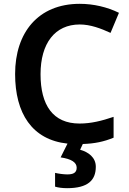

<svg xmlns="http://www.w3.org/2000/svg" viewBox="-20 -744 675 1004"><path d="M481 128C481 79 442 51 399 39L413 9C475 7 523 -3 574 -24V-133C512 -112 456 -98 396 -98C257 -98 192 -194 192 -356C192 -517 267 -616 397 -616C453 -616 508 -595 558 -572L602 -677C541 -707 469 -724 397 -724C179 -724 59 -573 59 -357C59 -152 147 -13 333 7L297 79C353 87 381 105 381 133C381 160 362 168 332 168C312 168 285 164 268 160V232C284 237 306 240 331 240C439 240 481 199 481 128Z"/></svg>

Font: Noto Sans Gunjala Gondi Semibold
Style: Regular
Weight: 400
Designer: Ek Type
Foundry: Ek Type
Version: Version 1.004